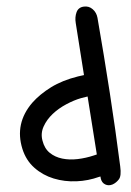

<svg xmlns="http://www.w3.org/2000/svg" viewBox="-20 -702 397 583"><path d="M210 -632Q207 -650 212.5 -665Q218 -680 235 -682Q250 -684 261.5 -674Q273 -664 276 -648Q296 -533 313.5 -419.5Q331 -306 345 -197Q349 -168 341 -157.5Q333 -147 322 -142Q310 -137 299.5 -142Q289 -147 286 -160L285 -166L281 -165Q248 -153 212 -151.5Q176 -150 143 -160Q110 -170 84.5 -192.5Q59 -215 48 -250Q24 -327 78 -390Q101 -416 135 -437Q169 -458 217 -470L235 -474ZM109 -275Q115 -251 131 -238Q147 -225 169 -220.5Q191 -216 216 -219Q241 -222 265 -230L274 -233L246 -409L226 -404Q205 -398 181.5 -385.5Q158 -373 140 -356Q122 -339 112.5 -318Q103 -297 109 -275Z"/></svg>

Font: Nanum Pen
Style: Regular
Weight: 400
Designer: Doo-yul Kwak; Hyunghwan Choi; Nicolas Noh;
Foundry: NHN Corporation
Version: Version 1.10